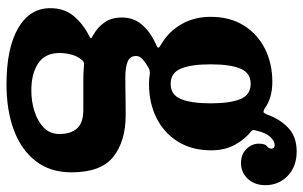

<svg xmlns="http://www.w3.org/2000/svg" viewBox="-187 -461 910 576"><g transform="rotate(90 268.0 -173.0)"><path d="M30.5 -350Q30.5 -407.5 56.2 -449Q82 -490.5 126.2 -512.8Q170.5 -535 225.5 -535Q275 -535 307 -511Q314.5 -508 316.5 -508.5Q318.5 -509 322.5 -516.5Q337 -558 363.8 -583Q390.5 -608 434.5 -608Q479.5 -608 507.5 -581.2Q535.5 -554.5 535.5 -514Q535.5 -482 516.5 -461.5Q497.5 -441 469 -441Q442.5 -441 426.8 -457.5Q411 -474 411 -494Q411 -513.5 418.5 -518.8Q426 -524 426 -532.5Q426 -542 415.5 -542Q403.5 -542 391 -529Q378.5 -516 372.5 -489.5Q370.5 -483 370 -479.5Q369.5 -476 373.5 -471.5Q396.5 -454.5 413.8 -423.8Q431 -393 431 -351.5Q431 -294 405 -252Q379 -210 334 -187.5Q289 -165 231.5 -165Q217.5 -165 200.5 -167.5Q191 -168.5 181.5 -162.5Q168 -155 158 -146Q148 -137 148 -126.5Q148 -107.5 165.2 -100.8Q182.5 -94 211.5 -94Q221.5 -94 243 -94.2Q264.5 -94.5 287.8 -94.8Q311 -95 326 -95Q403 -95 450 -58.2Q497 -21.5 497 68Q497 131 463.5 174.5Q430 218 370.8 240.2Q311.5 262.5 233 262.5Q125 262.5 64.8 227.8Q4.5 193 4.5 131Q4.5 90 27.2 62Q50 34 85 16Q95.5 11 94.8 9Q94 7 84.5 2Q61 -11.5 46.8 -32.2Q32.5 -53 32.5 -84Q32.5 -118.5 53.8 -143.5Q75 -168.5 112 -185.5Q124 -190.5 123.2 -193.2Q122.5 -196 113 -201.5Q74.5 -224 52.5 -262.5Q30.5 -301 30.5 -350ZM173 -350Q173 -291.5 185.8 -260.8Q198.5 -230 231.5 -230Q264.5 -230 277.2 -260.8Q290 -291.5 290 -350Q290 -408.5 277.2 -439.2Q264.5 -470 231.5 -470Q198.5 -470 185.8 -439.2Q173 -408.5 173 -350ZM382 104Q382 69 365 50.5Q348 32 309.5 32H224Q213 32 203.2 31.8Q193.5 31.5 181 30.5Q174 29.5 169.8 30Q165.5 30.5 161.5 34.5Q148.5 49.5 143.8 67.5Q139 85.5 139 103Q139 146.5 169.8 167.2Q200.5 188 251.5 188Q284.5 188 314.2 178.5Q344 169 363 150.5Q382 132 382 104Z"/></g></svg>

Font: Besley* Narrow
Style: Bold
Weight: 700
Width: 4
Designer: Owen Earl
Foundry: indestructible type*
Version: Version 3.000; ttfautohint (v1.8.3)